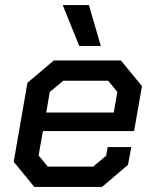

<svg xmlns="http://www.w3.org/2000/svg" viewBox="-20 -736 608 756"><path d="M34 -99 88 -410 192 -498H456L539 -397L508 -220H149L132 -124L168 -80H347L398 -123L404 -157H497L484 -87L382 0H115ZM428 -293 442 -374 406 -418H229L176 -374L162 -293ZM227 -716H330L377 -555H292Z"/></svg>

Font: Chakra Petch Medium
Style: Italic
Weight: 500
Italic angle: -10°
Designer: Katatrad Aksorn Co.,Ltd.
Foundry: Cadson Demak Co.,Ltd.
Version: Version 1.000; ttfautohint (v1.6)